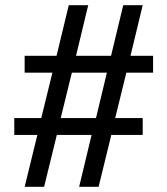

<svg xmlns="http://www.w3.org/2000/svg" viewBox="-20 -720 645 740"><path d="M245 -700 198 -505H75V-440H182L139 -265H35V-200H124L75 0H150L199 -200H333L285 0H360L409 -200H530V-265H424L467 -440H570V-505H483L530 -700H455L408 -505H273L320 -700ZM350 -265H214L257 -440H392Z"/></svg>

Font: Jost-400-Book
Style: Regular
Weight: 400
Version: Version 3.200; ttfautohint (v0.97) -l 8 -r 50 -G 200 -x 14 -